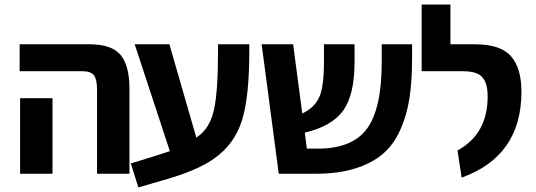

<svg xmlns="http://www.w3.org/2000/svg" viewBox="-20 -761 2347 841"><path d="M405 0V-369Q405 -413 391.5 -431Q378 -449 341 -449H66V-567H372Q470 -567 508.5 -520Q547 -473 547 -373V0ZM68 0V-331H210V0Z M935 -567H1072V-538Q1072 -333 1039 -231Q1006 -129 920 -68Q846 -14 696 28L586 60L553 -45L666 -80Q673 -82 724 -99L570 -567H722L840 -158Q841 -160 845 -162Q899 -199 917 -279Q935 -359 935 -537Z M1652 -567H1785V-505Q1785 -406 1773.5 -331Q1762 -256 1733 -191.5Q1704 -127 1656.5 -86.5Q1609 -46 1535.5 -23Q1462 0 1363 0H1201L1126 -567H1264L1304 -264Q1357 -289 1378 -334.5Q1399 -380 1399 -490V-567H1533V-490Q1533 -346 1483.5 -277Q1434 -208 1315 -180L1324 -110H1372Q1524 -110 1588 -198Q1652 -286 1652 -489Z M2002 17 1984 -102Q2116 -174 2116 -338Q2116 -396 2093 -422.5Q2070 -449 2008 -449H1827V-741H1953V-567H2060Q2172 -567 2218 -515Q2264 -463 2264 -359Q2264 -77 2002 17Z"/></svg>

Font: FiraGO SemiBold
Style: Regular
Weight: 600
Designer: bBox Type
Foundry: bBox Type GmbH
Version: Version 1.001;PS 001.001;hotconv 1.0.88;makeotf.lib2.5.64775